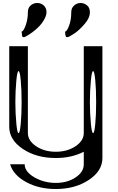

<svg xmlns="http://www.w3.org/2000/svg" viewBox="-20 -1060 790 1288"><path d="M583 -977.5Q583 -940.4 548.8 -900.4Q511.7 -857.4 478.5 -835Q441.4 -810.5 431.6 -810.5Q427.7 -810.5 423.8 -812.5Q421.9 -813.5 419.9 -820.3Q418 -828.1 418 -830.1Q418 -831.1 417.5 -834Q417 -836.9 417 -839.8V-848.6Q428.7 -848.6 443.4 -887.7Q458 -926.8 458 -977.5Q458 -1006.8 477.5 -1023.4Q497.1 -1040 520.5 -1040Q544.9 -1040 564.5 -1023.4Q583 -1007.8 583 -977.5ZM292 -977.5Q292 -953.1 270.5 -918.9Q252.9 -890.6 222.7 -864.3Q198.2 -842.8 171.9 -826.2Q146.5 -810.5 139.6 -810.5Q135.7 -810.5 131.8 -812.5Q129.9 -813.5 127.9 -820.3Q127 -824.2 127 -830.1Q127 -831.1 126.5 -834Q126 -836.9 126 -839.8Q126 -842.8 125 -845.7V-848.6Q136.7 -848.6 151.4 -887.7Q167 -929.7 167 -977.5Q167 -1007.8 185.5 -1023.4Q205.1 -1040 229.5 -1040Q254.9 -1040 273.4 -1023.4Q292 -1006.8 292 -977.5ZM589.8 -521.5Q583 -449.2 583 -375Q583 -300.8 589.8 -228.5Q595.7 -167 604.5 -167Q613.3 -167 619.1 -228.5Q625 -290 625 -375Q625 -460 619.1 -521.5Q613.3 -583 604.5 -583Q595.7 -583 589.8 -521.5ZM89.8 -521.5Q83 -449.2 83 -375Q83 -300.8 89.8 -228.5Q95.7 -167 104.5 -167Q113.3 -167 119.1 -228.5Q125 -290 125 -375Q125 -460 119.1 -521.5Q113.3 -583 104.5 -583Q95.7 -583 89.8 -521.5ZM667 -750V0Q667 86.9 575.2 147.5Q483.4 208 354.5 208Q240.2 208 154.8 161.1Q69.3 114.3 47.9 42H145.5Q145.5 91.8 210.4 129.4Q275.4 167 354.5 167Q431.6 167 486.8 130.4Q542 93.8 542 42V-42Q460 0 354.5 0Q223.6 0 132.8 -61Q42 -122.1 42 -209V-750H167V-168Q167 -116.2 222.2 -79.1Q277.3 -42 354.5 -42Q431.6 -42 486.8 -79.1Q542 -116.2 542 -168V-750Z"/></svg>

Font: okolaksMetalik
Style: bold
Weight: 700
Width: 7
Version: Version 0.6